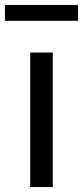

<svg xmlns="http://www.w3.org/2000/svg" viewBox="-30 -755 335 775"><path d="M285 -735H-10V-671H285ZM183 -543H92V0H183Z"/></svg>

Font: Spoqa Han Sans Neo
Style: Regular
Weight: 400
Designer: [Spoqa Han Sans Neo] Dong-huui Kim ___ Younghwa Kang ___ Yujin Lee ___ [Noto Sans] Ryoko NISHIZUKA ____ (kana & ideograp
Foundry: Spoqa (http://www.spoqa-han-sans.com)
Version: Version 1.100;hotconv 1.0.109;makeotfexe 2.5.65596